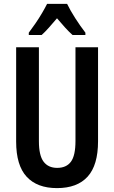

<svg xmlns="http://www.w3.org/2000/svg" viewBox="-20 -957 587 987"><path d="M484 -231Q484 -108 430.5 -49Q377 10 273 10Q171 10 117 -48.5Q63 -107 63 -229V-714H180V-231Q180 -158 204 -126Q228 -94 274 -94Q321 -94 344.5 -125.5Q368 -157 368 -232V-714H484ZM325 -937Q341 -904 366.5 -864Q392 -824 419 -789V-777H353Q334 -794 314.5 -815.5Q295 -837 273 -863Q251 -837 230.5 -814Q210 -791 194 -777H128V-789Q144 -810 162.5 -837Q181 -864 196.5 -890.5Q212 -917 222 -937Z"/></svg>

Font: Noto Sans ExtraCondensed SemiBold
Style: Regular
Weight: 600
Width: 2
Designer: Monotype Design Team
Foundry: Monotype Imaging Inc.
Version: Version 2.013; ttfautohint (v1.8.4.7-5d5b)